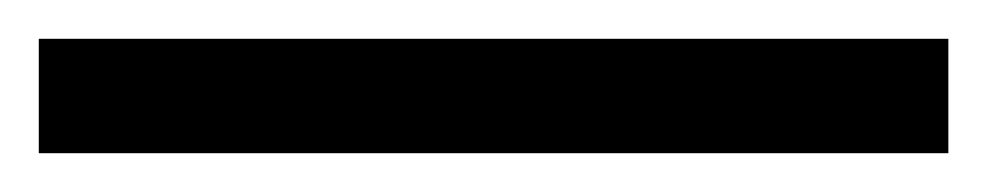

<svg xmlns="http://www.w3.org/2000/svg" viewBox="-25 63 509 99"><path d="M-5 142V83H464V142Z"/></svg>

Font: Noto Serif ExtraBold
Style: Regular
Weight: 800
Designer: Monotype Design Team
Foundry: Monotype Imaging Inc.
Version: Version 2.014